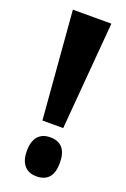

<svg xmlns="http://www.w3.org/2000/svg" viewBox="-134 -706 502 764"><g transform="rotate(20 117.5 -323.5)"><path d="M73 -204 36 -660H199L161 -204ZM126 13Q92 13 74 -8.5Q56 -30 56 -69Q56 -110 74 -131Q92 -152 126 -152Q161 -152 178.5 -131Q196 -110 196 -69Q196 13 126 13Z"/></g></svg>

Font: Bricolage Grotesque Condensed
Style: Bold
Weight: 700
Width: 3
Designer: Mathieu Triay
Foundry: Atelier Triay
Version: Version 1.001;gftools[0.9.33.dev8+g029e19f]